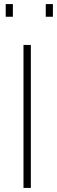

<svg xmlns="http://www.w3.org/2000/svg" viewBox="-20 -920 279 940"><path d="M95 0V-700H131V0ZM8 -838V-900H43V-838ZM204 -838V-900H239V-838Z"/></svg>

Font: TitilliumMaps29L
Style: 1 wt
Weight: 100
Designer: Campivisivi
Foundry: Accademia di Belle Arti di Urbino and students of MA course of Visual design
Version: Version 001.001